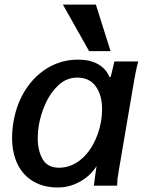

<svg xmlns="http://www.w3.org/2000/svg" viewBox="-20 -822 640 850"><path d="M33.5 -212Q33.5 -245.5 39.5 -282Q53.5 -364 94.2 -426.5Q135 -489 195 -523.5Q255 -558 325 -558Q378.5 -558 414.2 -537.8Q450 -517.5 465 -480L470.5 -483L486.5 -550H592Q585.5 -527 580.5 -501.2Q575.5 -475.5 571.5 -452L506 -67.5Q501.5 -41.5 500.2 -30.5Q499 -19.5 498.5 0H395.5L404 -63L407.5 -86.5L403 -80Q389 -58.5 364.8 -38.5Q340.5 -18.5 307.2 -5.2Q274 8 236 8Q173 8 127.2 -19Q81.5 -46 57.5 -95.8Q33.5 -145.5 33.5 -212ZM427.5 -285.5Q432 -312.5 432 -338Q432 -401 403.8 -439.8Q375.5 -478.5 322.5 -478.5Q274.5 -478.5 238.5 -444.8Q202.5 -411 181.2 -362.8Q160 -314.5 152 -268.5Q147 -240 147 -211.5Q147 -155 168.8 -117.2Q190.5 -79.5 241 -79.5Q287 -79.5 326 -106.8Q365 -134 391.2 -181Q417.5 -228 427.5 -285.5ZM258.5 -801.5H404.5L469.5 -595.5H374.5Z"/></svg>

Font: JuliaMono SemiBold
Style: Italic
Weight: 600
Italic angle: -9°
Monospace: yes
Designer: cormullion
Foundry: corm
Version: Version 0.056; ttfautohint (v1.8.4)